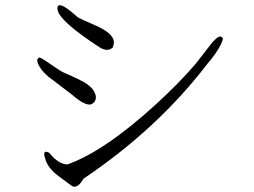

<svg xmlns="http://www.w3.org/2000/svg" viewBox="-20 -718 960 725"><path d="M406 -539Q386 -520 355 -540Q214 -632 199 -675Q196 -683 197 -689Q200 -717 263 -662Q270 -656 272 -654Q278 -649 338 -623Q408 -593 410 -560Q410 -550 406 -539ZM822 -572Q815 -541 774 -490Q764 -479 760 -473Q573 -230 295 -43Q278 -13 261 -13Q254 -13 247 -19Q192 -59 183 -68Q156 -94 150 -122Q145 -134 148 -141Q150 -149 166 -141Q199 -99 234 -97Q374 -146 572 -327Q657 -405 718 -476L781 -557Q788 -565 796 -572Q814 -588 822 -572ZM130 -501Q141 -497 188 -464Q209 -449 223 -443Q290 -414 308 -401Q343 -376 342 -347Q340 -331 324 -324Q302 -317 250 -362L162 -429Q132 -455 123 -479Q116 -497 130 -501Z"/></svg>

Font: cwTeXKai
Style: Medium
Weight: 500
Version: Version 1.17